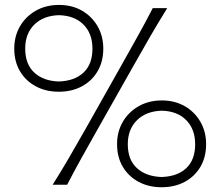

<svg xmlns="http://www.w3.org/2000/svg" viewBox="-20 -766 914 796"><path d="M223.6 -385.7Q170.4 -385.7 128.7 -408Q86.9 -430.2 63 -470.5Q39.1 -510.7 39.1 -564.5Q39.1 -616.2 63 -657.2Q86.9 -698.2 128.9 -721.9Q170.9 -745.6 224.6 -745.6Q278.3 -745.6 319.6 -721.9Q360.8 -698.2 384.5 -657.2Q408.2 -616.2 408.2 -564.5Q408.2 -510.7 384.5 -470.5Q360.8 -430.2 319.3 -408Q277.8 -385.7 223.6 -385.7ZM198.2 0Q233.9 -56.6 265.6 -111.1Q297.4 -165.5 336.9 -235.4L480.5 -490.2Q521.5 -563 552.2 -618.2Q583 -673.3 613.3 -732.4H673.3Q636.7 -673.3 604.7 -618.2Q572.8 -563 531.7 -490.2L387.7 -235.4Q348.1 -165.5 317.9 -111.1Q287.6 -56.6 258.3 0ZM223.6 -428.2Q289.1 -430.2 326.2 -465.1Q363.3 -500 363.3 -564.5Q363.3 -626.5 326.4 -663.8Q289.6 -701.2 224.6 -703.1Q159.7 -701.2 122.1 -663.8Q84.5 -626.5 84.5 -564.5Q84.5 -500 122.1 -465.1Q159.7 -430.2 223.6 -428.2ZM649.9 10.3Q596.7 10.3 554.9 -12Q513.2 -34.2 489.3 -74.2Q465.3 -114.3 465.3 -168.5Q465.3 -220.2 489.3 -261.2Q513.2 -302.2 555.2 -325.9Q597.2 -349.6 650.9 -349.6Q704.6 -349.6 745.8 -325.9Q787.1 -302.2 810.8 -261.2Q834.5 -220.2 834.5 -168.5Q834.5 -114.3 810.8 -74.2Q787.1 -34.2 745.6 -12Q704.1 10.3 649.9 10.3ZM649.9 -32.2Q715.3 -34.2 752.2 -68.8Q789.1 -103.5 789.1 -168Q789.1 -230 752.4 -267.6Q715.8 -305.2 650.9 -307.1Q585.9 -305.2 547.9 -267.6Q509.8 -230 509.8 -168Q509.8 -103.5 547.9 -68.8Q585.9 -34.2 649.9 -32.2Z"/></svg>

Font: Pinar DS1 Light
Style: Regular
Weight: 300
Designer: Amin Abedi
Version: Version 3.000